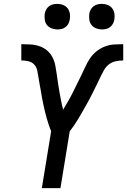

<svg xmlns="http://www.w3.org/2000/svg" viewBox="-20 -971 656 991"><path d="M196 0 244 -294Q237 -310 231.5 -327Q226 -344 221 -361Q216 -378 212 -395.5Q208 -413 204 -430.5Q200 -448 197 -465.5Q194 -483 191 -501Q188 -519 184.5 -536.5Q181 -554 178.5 -572Q176 -590 172 -608Q168 -626 156 -638.5Q144 -651 126.5 -655Q109 -659 90 -659V-743Q114 -743 138 -741.5Q162 -740 184 -732.5Q206 -725 223 -710.5Q240 -696 250.5 -676Q261 -656 265.5 -633Q270 -610 273 -587Q276 -564 279.5 -541Q283 -518 287 -495.5Q291 -473 295.5 -450Q300 -427 306 -405Q319 -427 331.5 -448.5Q344 -470 355 -492Q366 -514 377 -536.5Q388 -559 399 -581Q410 -603 420 -625.5Q430 -648 444 -669Q458 -690 478 -706Q498 -722 521.5 -731Q545 -740 569 -741.5Q593 -743 616 -743V-659Q597 -659 577.5 -655Q558 -651 542 -638.5Q526 -626 516 -608Q506 -590 497.5 -572Q489 -554 480.5 -536.5Q472 -519 463 -501Q454 -483 445 -465.5Q436 -448 426 -430.5Q416 -413 406 -395.5Q396 -378 386 -361Q376 -344 364.5 -327Q353 -310 340 -294L292 0ZM506 -819Q490 -819 475.5 -825Q461 -831 452 -842.5Q443 -854 441 -869.5Q439 -885 441 -901Q443 -912 448.5 -922Q454 -932 463.5 -939Q473 -946 484 -948.5Q495 -951 506 -951Q522 -951 536.5 -945Q551 -939 559.5 -927.5Q568 -916 570.5 -900.5Q573 -885 570 -869Q568 -858 562.5 -848Q557 -838 548 -831Q539 -824 528 -821.5Q517 -819 506 -819ZM276 -819Q260 -819 245.5 -825Q231 -831 222 -842.5Q213 -854 211 -869.5Q209 -885 211 -901Q213 -912 218.5 -922Q224 -932 233.5 -939Q243 -946 254 -948.5Q265 -951 276 -951Q292 -951 306.5 -945Q321 -939 329.5 -927.5Q338 -916 340.5 -900.5Q343 -885 340 -869Q338 -858 332.5 -848Q327 -838 318 -831Q309 -824 298 -821.5Q287 -819 276 -819Z"/></svg>

Font: Iosevka Custom Medium Oblique
Style: Regular
Weight: 500
Italic angle: -9°
Designer: Belleve Invis
Foundry: Belleve Invis
Version: Version 27.0.1